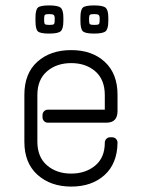

<svg xmlns="http://www.w3.org/2000/svg" viewBox="-20 -687 530 709"><path d="M414 -337V-277Q414 -234 373 -234H157Q148 -234 142.5 -240Q137 -246 137 -254V-262Q137 -270 142.5 -276Q148 -282 157 -282H367V-336Q367 -393 332 -423.5Q297 -454 243 -454Q189 -454 153.5 -423.5Q118 -393 118 -336V-164Q118 -107 153.5 -76.5Q189 -46 242.5 -46Q296 -46 331.5 -75.5Q367 -105 367 -160Q367 -168 372.5 -174Q378 -180 386 -180H394Q403 -180 408.5 -174Q414 -168 414 -160Q413 -83 366 -40.5Q319 2 243 2Q167 2 118.5 -41.5Q70 -85 70 -163V-337Q70 -416 118 -459Q166 -502 243 -502Q320 -502 367 -458.5Q414 -415 414 -337ZM380 -622V-610Q380 -580 370 -571.5Q360 -563 327.5 -563Q295 -563 286 -571.5Q277 -580 277 -610V-622Q277 -651 286 -659Q295 -667 327.5 -667Q360 -667 370 -658.5Q380 -650 380 -622ZM214 -622V-610Q214 -580 204 -571.5Q194 -563 161.5 -563Q129 -563 120 -571Q111 -579 111 -610V-622Q111 -651 120 -659Q129 -667 161.5 -667Q194 -667 204 -658.5Q214 -650 214 -622ZM143 -620V-610Q143 -600 146.5 -597.5Q150 -595 162.5 -595Q175 -595 178.5 -597.5Q182 -600 182 -610V-620Q182 -629 178 -632Q174 -635 162 -635Q150 -635 146.5 -632.5Q143 -630 143 -620ZM309 -620V-610Q309 -600 312.5 -597.5Q316 -595 328.5 -595Q341 -595 344.5 -597.5Q348 -600 348 -610V-620Q348 -629 344 -632Q340 -635 328 -635Q316 -635 312.5 -632.5Q309 -630 309 -620Z"/></svg>

Font: Text Me One
Style: Regular
Weight: 400
Designer: Julia Petretta
Foundry: Julia Petretta
Version: Version 1.003